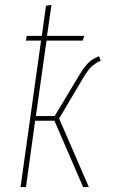

<svg xmlns="http://www.w3.org/2000/svg" viewBox="-20 -756 465 776"><path d="M315 -439 219 -277 339 0H316L200 -268H122L85 0H63L146 -592H85L88 -611H149L166 -733L188 -736L170 -611H321L314 -592H168L125 -287H201L302 -455Q321 -486 336.5 -501.5Q352 -517 380 -529L387 -511Q361 -498 348 -485Q335 -472 315 -439Z"/></svg>

Font: Fira Sans Extra Condensed Thin
Style: Italic
Weight: 250
Width: 3
Italic angle: -8°
Designer: Carrois Corporate & Edenspiekermann AG
Foundry: Carrois Corporate GbR & Edenspiekermann AG
Version: Version 4.203